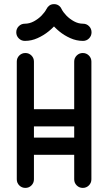

<svg xmlns="http://www.w3.org/2000/svg" viewBox="-20 -918 528 938"><path d="M62 -617.2Q62 -634.5 74.2 -646.8Q86.5 -659 104 -659Q121.5 -659 133.6 -646.8Q145.8 -634.5 145.8 -617.2V-42Q145.8 -24.5 133.6 -12.2Q121.5 0 104 0Q86.5 0 74.2 -12.2Q62 -24.5 62 -42ZM342.5 -617.2Q342.5 -634.5 354.8 -646.8Q367 -659 384.5 -659Q402 -659 414.2 -646.8Q426.5 -634.5 426.5 -617.2V-42Q426.5 -24.5 414.2 -12.2Q402 0 384.5 0Q367 0 354.8 -12.2Q342.5 -24.5 342.5 -42ZM384.5 -384.5Q402 -384.5 414.2 -372.2Q426.5 -360 426.5 -342.5Q426.5 -325.8 414.2 -313.1Q402 -300.5 384.5 -300.5H104Q86.5 -300.5 74.2 -313.1Q62 -325.8 62 -342.5Q62 -360 74.2 -372.2Q86.5 -384.5 104 -384.5ZM384.5 -245.8Q402 -245.8 414.2 -233.5Q426.5 -221.2 426.5 -203.8Q426.5 -186.2 414.2 -174Q402 -161.8 384.5 -161.8H104Q86.5 -161.8 74.2 -174Q62 -186.2 62 -203.8Q62 -221.2 74.2 -233.5Q86.5 -245.8 104 -245.8ZM207 -873.8Q212.5 -884.8 221.5 -891.2Q230.5 -897.8 244.2 -897.8Q257 -897.8 266.5 -891.2Q276 -884.8 280.8 -873.8Q288 -859 304.1 -842.2Q320.2 -825.5 341.4 -813.9Q362.5 -802.2 385.5 -802.2Q403 -802.2 415.1 -790Q427.2 -777.8 427.2 -760.2Q427.2 -742.8 415.1 -730.5Q403 -718.2 385.5 -718.2Q353.2 -718.2 323.2 -731.8Q293.2 -745.2 269.1 -765.2Q245 -785.2 229.8 -805.2H258Q242.5 -785.2 218 -765.2Q193.5 -745.2 163.6 -731.8Q133.8 -718.2 101.5 -718.2Q84 -718.2 71.8 -730.5Q59.5 -742.8 59.5 -760.2Q59.5 -777.8 71.8 -790Q84 -802.2 101.5 -802.2Q124.2 -802.2 145.8 -813.9Q167.2 -825.5 183.4 -842.2Q199.5 -859 207 -873.8Z"/></svg>

Font: Libertine-Super Thin
Style: Regular
Weight: 100
Designer: Bastien Sozeau
Foundry: NBR — Bastien Sozeau
Version: Version 2.003;gftools[0.9.33]